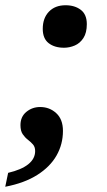

<svg xmlns="http://www.w3.org/2000/svg" viewBox="-31 -561 409 732"><path d="M0 98Q51 86 77 65Q103 44 103 15Q103 -1 94.5 -10.5Q86 -20 75 -28.5Q64 -37 55.5 -49.5Q47 -62 47 -84Q47 -116 69.5 -134.5Q92 -153 122 -153Q158 -153 183.5 -129.5Q209 -106 209 -62Q209 -11 184.5 32Q160 75 111 106Q62 137 -11 151ZM213 -379Q177 -379 154.5 -396.5Q132 -414 132 -451Q132 -492 155.5 -516.5Q179 -541 219 -541Q254 -541 277 -523.5Q300 -506 300 -469Q300 -436 287 -416Q274 -396 254 -387.5Q234 -379 213 -379Z"/></svg>

Font: Noto Serif
Style: Italic
Weight: 400
Italic angle: -12°
Designer: Monotype Design Team
Foundry: Monotype Imaging Inc.
Version: Version 2.013